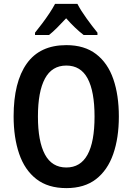

<svg xmlns="http://www.w3.org/2000/svg" viewBox="-20 -957 681 987"><path d="M591 -358Q591 -248 562 -165Q533 -82 473.5 -36Q414 10 321 10Q227 10 167 -36.5Q107 -83 78.5 -166.5Q50 -250 50 -359Q50 -535 117.5 -630Q185 -725 321 -725Q414 -725 474 -679Q534 -633 562.5 -550.5Q591 -468 591 -358ZM175 -358Q175 -230 211 -163Q247 -96 321 -96Q466 -96 466 -358Q466 -487 430.5 -553.5Q395 -620 321 -620Q247 -620 211 -553Q175 -486 175 -358ZM378 -937Q395 -904 424.5 -863Q454 -822 481 -789V-777H410Q366 -811 320 -863Q296 -837 273.5 -814.5Q251 -792 232 -777H160V-789Q177 -810 197 -836.5Q217 -863 234.5 -889.5Q252 -916 263 -937Z"/></svg>

Font: Noto Sans Condensed SemiBold
Style: Regular
Weight: 600
Width: 3
Designer: Monotype Design Team
Foundry: Monotype Imaging Inc.
Version: Version 2.013; ttfautohint (v1.8.4.7-5d5b)